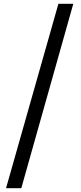

<svg xmlns="http://www.w3.org/2000/svg" viewBox="-20 -819 430 1019"><path d="M12 180 290 -799H369L93 180Z"/></svg>

Font: Source Han Sans SC Medium
Style: Regular
Weight: 500
Designer: Ryoko NISHIZUKA 西塚涼子 (kana, bopomofo & ideographs); Paul D. Hunt (Latin, Greek & Cyrillic); Sandoll Communications 산돌커뮤니
Foundry: Adobe
Version: Version 2.004;hotconv 1.0.118;makeotfexe 2.5.65603